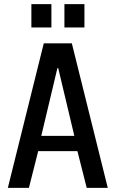

<svg xmlns="http://www.w3.org/2000/svg" viewBox="-20 -910 560 930"><path d="M18 0 192 -700H328L502 0H400L355 -178H165L120 0ZM180 -252H340L262 -580H258ZM292 -777V-890H389V-777ZM132 -777V-890H229V-777Z"/></svg>

Font: Cuprum Medium
Style: Regular
Weight: 500
Designer: Jovanny Lemonad
Foundry: Jovanny Lemonad
Version: Version 3.000